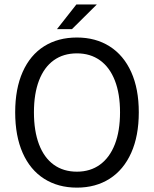

<svg xmlns="http://www.w3.org/2000/svg" viewBox="-20 -838 699 870"><path d="M328.6 -668Q413.6 -668 476.8 -627.9Q540 -587.9 574.5 -511.7Q608.9 -435.5 608.9 -329.1Q608.9 -222.2 574.5 -145.3Q540 -68.4 476.8 -28.1Q413.6 12.2 328.6 12.2Q243.2 12.2 179.9 -28.1Q116.7 -68.4 82.8 -145Q48.8 -221.7 48.8 -329.1Q48.8 -436 82.8 -512.2Q116.7 -588.4 179.7 -628.2Q242.7 -668 328.6 -668ZM328.6 -596.2Q267.1 -596.2 223.4 -564.7Q179.7 -533.2 156.7 -473.1Q133.8 -413.1 133.8 -329.1Q133.8 -244.6 156.7 -184.1Q179.7 -123.5 223.4 -91.8Q267.1 -60.1 328.6 -60.1Q389.2 -60.1 433.1 -92Q477.1 -124 500.5 -184.3Q523.9 -244.6 523.9 -329.1Q523.9 -413.1 500.5 -473.1Q477.1 -533.2 433.1 -564.7Q389.2 -596.2 328.6 -596.2ZM238.3 -706.1 326.2 -817.9H418.9L306.2 -706.1Z"/></svg>

Font: Varta
Style: Regular
Weight: 400
Designer: Joana Correia, Viktoriya Grabowska, Eben Sorkin
Foundry: Sorkin Type
Version: Version 1.003; ttfautohint (v1.3) -l 8 -r 24 -G 200 -x 12 -H